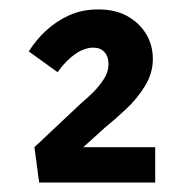

<svg xmlns="http://www.w3.org/2000/svg" viewBox="-20 -805 393 407"><path d="M63 -418 53 -493 154 -588Q165 -597 178 -610Q191 -623 200.5 -638Q210 -653 210 -669Q210 -685 201.5 -694.5Q193 -704 178 -704Q159 -704 139.5 -690.5Q120 -677 102 -652L41 -696Q56 -720 77.5 -740Q99 -760 126.5 -772.5Q154 -785 188 -785Q225 -785 250.5 -770.5Q276 -756 290 -732.5Q304 -709 304 -680Q304 -650 287.5 -623Q271 -596 247.5 -574Q224 -552 203 -535L140 -478L144 -493H309V-418Z"/></svg>

Font: Lexend Giga Medium
Style: Regular
Weight: 500
Designer: Bonnie Shaver-Troup, Thomas Jockin
Foundry: Lexend
Version: Version 1.007